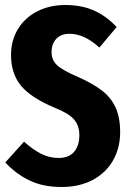

<svg xmlns="http://www.w3.org/2000/svg" viewBox="-20 -730 517 767"><path d="M446 -622 377 -540Q317 -595 258 -595Q224 -595 205 -575Q186 -555 186 -522Q186 -490 208 -469.5Q230 -449 293 -422Q351 -396 387 -368.5Q423 -341 441.5 -301Q460 -261 460 -202Q460 -139 431.5 -89Q403 -39 350 -11Q297 17 226 17Q152 17 98 -9Q44 -35 1 -81L76 -164Q112 -132 144.5 -115.5Q177 -99 214 -99Q255 -99 276 -123.5Q297 -148 297 -190Q297 -228 276 -252.5Q255 -277 200 -299Q104 -339 64 -387.5Q24 -436 24 -510Q24 -569 52 -614.5Q80 -660 129.5 -685Q179 -710 241 -710Q306 -710 355.5 -688Q405 -666 446 -622Z"/></svg>

Font: Fira Sans Extra Condensed
Style: Bold
Weight: 700
Width: 1
Designer: Carrois Corporate & Edenspiekermann AG
Foundry: Carrois Corporate GbR & Edenspiekermann AG
Version: Version 4.203